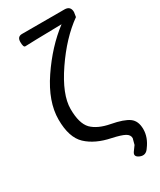

<svg xmlns="http://www.w3.org/2000/svg" viewBox="-243 -875 960 1149"><g transform="rotate(-30 236.5 -300.5)"><path d="M425 170Q402 206 365 191Q329 176 348 149L372 116L383 75Q383 52 358.5 38.5Q334 25 274 12Q171 -9 112.5 -64Q54 -119 54 -242.5Q54 -366 147 -503.5Q240 -641 355 -728Q132 -724 101 -722Q88 -722 88 -759Q88 -796 121 -796H414Q456 -796 456 -754L451 -722Q340 -643 244 -502Q148 -361 148 -261.5Q148 -162 188 -120Q229 -79 311.5 -63.5Q394 -48 429.5 -22.5Q465 3 465 60Q465 117 425 170Z"/></g></svg>

Font: Raw Maruko Gothic CJK TC
Style: Regular
Weight: 400
Version: Version 1.001